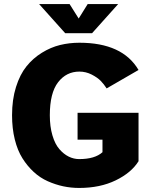

<svg xmlns="http://www.w3.org/2000/svg" viewBox="-20 -917 750 948"><path d="M563.5 -897 434.5 -753H302L173 -897H323.5L368.5 -825.5L413 -897ZM664 -360V-121Q628.5 -64 551.2 -26.5Q474 11 371 11Q330.5 11 292 2.8Q253.5 -5.5 215.8 -22.2Q178 -39 146.5 -68Q115 -97 90.8 -135.5Q66.5 -174 53 -228.5Q39.5 -283 39.5 -348Q39.5 -425.5 59 -487.5Q78.5 -549.5 110.8 -589.5Q143 -629.5 186.8 -656.5Q230.5 -683.5 276.5 -694.8Q322.5 -706 372 -706Q585 -706 664 -571.5L506.5 -480.5Q493.5 -501 477.5 -517.5Q461.5 -534 432.8 -548.8Q404 -563.5 372 -563.5Q307.5 -563.5 266.8 -510.8Q226 -458 226 -348Q226 -292 238.8 -248.8Q251.5 -205.5 273 -180.8Q294.5 -156 319.2 -143.8Q344 -131.5 371 -131.5Q448.5 -131.5 486 -165.5V-227.5H363V-360Z"/></svg>

Font: League Mono ExtraBold
Style: Regular
Weight: 800
Width: 6
Designer: Tyler Finck
Foundry: The League of Moveable Type / Tyler Finck
Version: Version 2.210